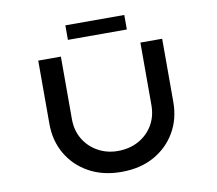

<svg xmlns="http://www.w3.org/2000/svg" viewBox="-91 -980 1236 1094"><g transform="rotate(-10 526.5 -433.0)"><path d="M526 6Q419 6 338.5 -38.5Q258 -83 213 -160Q168 -237 168 -335V-701H299V-339Q299 -274 329 -223.5Q359 -173 411 -144Q463 -115 526 -115Q594 -115 646.5 -144Q699 -173 729 -223.5Q759 -274 759 -339V-701H885V-335Q885 -237 840 -160Q795 -83 715 -38.5Q635 6 526 6ZM355 -788V-872H696V-788Z"/></g></svg>

Font: Lexend Zetta Medium
Style: Regular
Weight: 500
Designer: Bonnie Shaver-Troup, Thomas Jockin
Foundry: Lexend
Version: Version 1.007